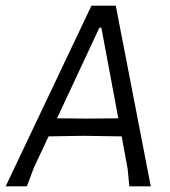

<svg xmlns="http://www.w3.org/2000/svg" viewBox="-34 -660 602 680"><path d="M500 0H424L418 -62L397 -177L261 -179L138 -177L86 -66L61 0H-14L290 -640H376ZM385 -241 325 -562H318L168 -241L274 -240Z"/></svg>

Font: Alegreya Sans SC
Style: Italic
Weight: 400
Italic angle: -7°
Designer: Juan Pablo del Peral
Foundry: Huerta Tipografica
Version: Version 2.008; ttfautohint (v1.6)